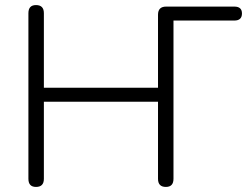

<svg xmlns="http://www.w3.org/2000/svg" viewBox="-20 -731 974 757"><path d="M122 6Q92 6 92 -26V-679Q92 -711 122 -711Q153 -711 153 -679V-385H603V-673Q603 -705 635 -705H904Q934 -705 934 -678Q934 -650 904 -650H664V-26Q664 6 634 6Q603 6 603 -26V-330H153V-26Q153 6 122 6Z"/></svg>

Font: Nunito Light
Style: Regular
Weight: 300
Designer: Vernon Adams
Foundry: Vernon Adams
Version: Version 3.601; ttfautohint (v1.8.2.53-6de2)